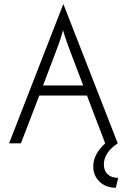

<svg xmlns="http://www.w3.org/2000/svg" viewBox="-20 -666 589 892"><path d="M518.1 206.2Q472.2 206.2 442.7 178.1Q413.2 150 413.2 106.9Q413.2 79.2 427.1 52.1Q441 25 468.8 0L384 -222.2H162.5L77.1 0H22.2L273.6 -645.8H275L527.1 0Q495.8 20.1 479.2 45.1Q462.5 70.1 462.5 97.9Q462.5 127.1 480.2 143.8Q497.9 160.4 529.2 160.4ZM179.9 -268.8H366.7L310.4 -416.7Q299.3 -447.2 290.6 -470.1Q281.9 -493.1 272.9 -525.7Q263.9 -493.1 255.9 -470.1Q247.9 -447.2 236.1 -416.7Z"/></svg>

Font: Afacad Flux Light
Style: Regular
Weight: 300
Designer: Kristian Moeller
Foundry: Dicotype
Version: Version 1.100